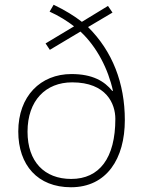

<svg xmlns="http://www.w3.org/2000/svg" viewBox="-20 -779 604 809"><path d="M206 -759 189 -730C227 -713 264 -690 292 -668L172 -596L190 -569L319 -646C388 -582 436 -488 456 -396H453C420 -437 370 -467 281 -467C151 -467 57 -374 57 -225C57 -83 139 10 279 10C430 10 506 -111 506 -273C506 -428 454 -563 351 -665L454 -726L435 -754L325 -687C293 -712 254 -736 206 -759ZM284 -432C429 -432 466 -341 466 -278C466 -113 399 -25 280 -25C167 -25 96 -98 96 -224C96 -356 173 -432 284 -432Z"/></svg>

Font: Noto Sans Sinhala ExtraLight
Style: Regular
Weight: 200
Designer: Jelle Bosma - Monotype Design Team
Foundry: Monotype Imaging Inc.
Version: Version 2.006